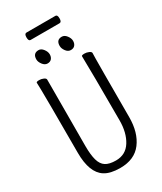

<svg xmlns="http://www.w3.org/2000/svg" viewBox="-245 -1078 991 1176"><g transform="rotate(-30 250.0 -490.0)"><path d="M330 -863Q349 -863 363.5 -844Q378 -825 378 -806.5Q378 -788 368 -776Q358 -764 338.5 -764Q319 -764 305 -783Q291 -802 291 -820Q291 -863 330 -863ZM166 -863Q184 -863 198.5 -844Q213 -825 213 -806.5Q213 -788 203 -776Q193 -764 174 -764Q155 -764 140.5 -783Q126 -802 126 -820Q126 -863 166 -863ZM155 -941Q141 -941 141 -967Q141 -993 156 -993H361Q375 -993 375 -967Q375 -941 360 -941ZM131 -12Q60 -57 60 -198Q60 -618 58.5 -648Q57 -678 57 -695Q57 -702 78 -702Q93 -702 107.5 -695.5Q122 -689 122 -680Q122 -668 122 -639L121 -210Q121 -149 131.5 -111Q142 -73 167.5 -56.5Q193 -40 240 -40Q309 -40 345 -97.5Q381 -155 381 -242Q381 -595 378 -697Q378 -704 399 -704Q414 -704 429 -697.5Q444 -691 444 -682Q444 -670 443 -645Q442 -620 442 -230Q442 -121 391.5 -54Q341 13 240 13Q170 13 131 -12Z"/></g></svg>

Font: Moon Stars Kai HW Light
Style: Regular
Weight: 300
Designer: GuiWonder
Version: Version 1.101